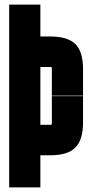

<svg xmlns="http://www.w3.org/2000/svg" viewBox="-20 -820 402 837"><path d="M20 -3V-800H156V-661H198Q275 -661 308.5 -628Q342 -595 342 -518V-403H206V-523Q206 -528 201 -528H156V-276H201Q206 -276 206 -281V-401H342V-286Q342 -210 308.5 -176.5Q275 -143 198 -143H156V-3Z"/></svg>

Font: Karantina
Style: Bold
Weight: 700
Designer: Rony Koch
Foundry: Rony Koch
Version: Version 1.000; ttfautohint (v1.8.3)